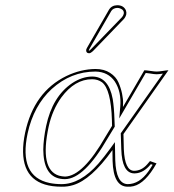

<svg xmlns="http://www.w3.org/2000/svg" viewBox="-20 -702 662 732"><path d="M407.2 -222.2 406.7 -243.2Q403.3 -360.8 369.1 -388.2Q353 -399.9 331.1 -399.9Q265.1 -399.9 213.9 -330.6Q179.7 -283.2 165.5 -219.2Q130.4 -55.2 205.1 -32.2Q216.3 -29.3 228 -28.8Q296.4 -30.8 382.3 -181.2ZM450.7 -190.9 452.1 -132.8Q455.6 -51.8 490.7 -50.8Q519.5 -50.8 541 -75.2Q546.4 -81.5 551.8 -87.9L576.7 -79.1Q534.2 -2.9 488.8 7.8Q478 10.3 466.8 9.8Q412.1 9.8 409.2 -88.9Q409.2 -90.3 409.2 -90.8L408.7 -129.9Q327.6 -16.6 258.3 3.9Q236.8 10.3 214.8 9.8Q70.3 9.8 67.9 -122.6Q67.4 -156.2 75.7 -195.8Q108.9 -351.6 232.9 -412.1Q288.1 -438.5 344.2 -439Q377 -439 399.7 -424.1Q422.4 -409.2 431.6 -387.9Q440.9 -366.7 445.3 -345.2Q449.7 -323.7 449.2 -309.1L448.7 -293.9L530.3 -434.1Q537.6 -434.1 553.7 -431.6Q569.8 -429.2 577.1 -429.2Q585 -429.2 601.1 -431.6Q615.7 -434.1 622.1 -434.1ZM426.8 -682.1Q451.2 -682.1 460 -662.6Q462.9 -654.8 461.4 -647Q458.5 -636.2 451.7 -628.9L334 -506.8Q326.2 -499.5 320.3 -499Q309.1 -499 308.6 -508.8Q308.6 -510.7 308.6 -512.2Q309.6 -516.1 313 -522L395.5 -665Q405.8 -681.6 426.8 -682.1ZM417.5 -219.2 391.1 -175.8Q301.3 -20 228 -19Q153.8 -19 146 -110.4Q145 -121.1 145 -131.8Q145.5 -171.4 155.8 -221.2Q179.7 -334 254.9 -384.8Q292.5 -409.7 331.1 -410.2Q394 -410.2 409.7 -324.7Q415 -293 416.5 -243.2ZM440.4 -193.8 601.1 -421.4Q585.4 -418.9 577.1 -418.9Q568.4 -418.9 551.3 -421.9Q540.5 -423.3 535.6 -423.8L434.6 -250.5L438.5 -294.9Q443.4 -352.1 417.5 -391.6Q392.1 -428.2 344.2 -429.2Q250.5 -429.2 177.2 -362.8Q108.4 -299.3 85.4 -193.8Q50.3 -29.3 168.9 -4.4Q190.4 0 214.8 0Q286.1 0 355 -78.1Q376.5 -103 400.4 -135.7L418 -160.2L419.4 -91.3Q422.4 -1 466.8 0Q511.2 0 545.9 -48.8Q554.2 -60.5 562 -73.7L555.2 -76.2Q527.3 -42 494.6 -41Q492.2 -41 490.7 -41Q445.3 -42.5 442.4 -132.8ZM426.8 -671.9Q411.1 -670.9 404.3 -660.2L321.8 -517.1Q319.8 -512.7 318.4 -509.8V-509.3L319.8 -508.8Q323.2 -510.7 326.7 -514.2L444.8 -636.2Q449.7 -641.6 451.7 -648.9Q454.6 -663.6 438 -669.9Q432.1 -671.9 426.8 -671.9Z"/></svg>

Font: Linux Biolinum Outline O
Style: Italic
Weight: 400
Italic angle: -12°
Designer: Philipp H. Poll
Foundry: Philipp H. Poll
Version: Version 0.6.2